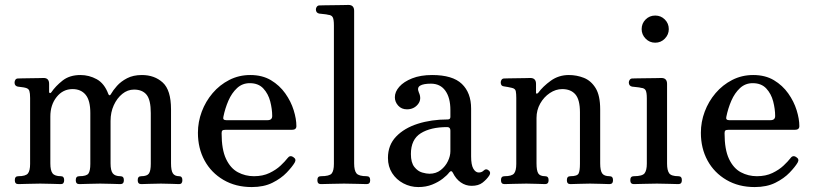

<svg xmlns="http://www.w3.org/2000/svg" viewBox="-20 -746 3294 778"><path d="M54 0Q40 0 40 -16Q40 -32 54 -32Q84 -32 93 -43Q102 -54 102 -82V-349Q102 -368 99 -377.5Q96 -387 84 -390Q77 -392 67.5 -393Q58 -394 52 -395Q39 -398 39 -411Q39 -418 42.5 -423Q46 -428 53 -428Q56 -428 70 -428.5Q84 -429 102 -429Q120 -429 135.5 -429.5Q151 -430 157 -430Q179 -430 179 -406V-373Q179 -370 182 -369Q185 -368 188 -372Q205 -397 233.5 -419.5Q262 -442 306 -442Q341 -442 372 -425Q403 -408 419 -365Q421 -360 424 -360Q427 -360 429 -364Q438 -380 454 -398Q470 -416 495 -429Q520 -442 555 -442Q606 -442 639.5 -411.5Q673 -381 673 -303V-84Q673 -55 680.5 -43.5Q688 -32 706 -32Q719 -32 719 -16Q719 0 706 0Q696 0 676 -1Q656 -2 632 -2Q608 -2 585 -1Q562 0 552 0Q538 0 538 -16Q538 -32 552 -32Q576 -32 583.5 -43Q591 -54 591 -82V-288Q591 -341 574 -362Q557 -383 523 -383Q497 -383 475.5 -365.5Q454 -348 441 -319.5Q428 -291 428 -256V-84Q428 -55 437 -43.5Q446 -32 468 -32Q482 -32 482 -16Q482 0 468 0Q458 0 434 -1Q410 -2 386 -2Q363 -2 337.5 -1Q312 0 301 0Q287 0 287 -16Q287 -32 301 -32Q331 -32 338.5 -43Q346 -54 346 -82V-288Q346 -339 327 -362Q308 -385 274 -385Q235 -385 209.5 -353Q184 -321 184 -274V-84Q184 -55 193 -43.5Q202 -32 227 -32Q240 -32 240 -16Q240 0 227 0Q217 0 192 -1Q167 -2 143 -2Q119 -2 92 -1Q65 0 54 0Z M1000 12Q935 12 885.5 -17Q836 -46 809 -95.5Q782 -145 782 -208Q782 -252 797.5 -293.5Q813 -335 841.5 -368.5Q870 -402 909 -422Q948 -442 994 -442Q1043 -442 1078 -421Q1113 -400 1136 -367.5Q1159 -335 1170 -299.5Q1181 -264 1181 -235Q1181 -220 1163 -220H894Q884 -220 881 -217Q878 -214 878 -206Q878 -140 896 -102Q914 -64 944 -48Q974 -32 1009 -32Q1045 -32 1072 -45Q1099 -58 1117 -75Q1135 -92 1145 -105Q1155 -119 1169 -109Q1182 -101 1174 -87Q1164 -70 1141.5 -46.5Q1119 -23 1084 -5.5Q1049 12 1000 12ZM897 -259H1064Q1083 -259 1083 -276Q1083 -304 1075 -335Q1067 -366 1047 -387.5Q1027 -409 992 -409Q962 -409 940.5 -389Q919 -369 905.5 -338Q892 -307 885 -272Q882 -259 897 -259Z M1280 0Q1266 0 1266 -16Q1266 -32 1280 -32Q1315 -32 1324 -43Q1333 -54 1333 -82V-643Q1333 -668 1328 -676.5Q1323 -685 1310 -686Q1303 -688 1291 -689Q1279 -690 1273 -691Q1260 -694 1260 -708Q1260 -714 1264 -719Q1268 -724 1274 -724Q1277 -724 1293.5 -724.5Q1310 -725 1331 -725Q1352 -725 1369.5 -725.5Q1387 -726 1392 -726Q1415 -726 1415 -702V-84Q1415 -55 1424.5 -43.5Q1434 -32 1466 -32Q1480 -32 1480 -16Q1480 0 1466 0Q1456 0 1426.5 -1Q1397 -2 1374 -2Q1350 -2 1320.5 -1Q1291 0 1280 0Z M1675 12Q1643 12 1614.5 -3Q1586 -18 1569 -44.5Q1552 -71 1552 -106Q1552 -158 1585 -192.5Q1618 -227 1673 -244.5Q1728 -262 1794 -262Q1805 -262 1805 -272V-300Q1805 -350 1784.5 -378.5Q1764 -407 1726 -407Q1696 -407 1682.5 -399Q1669 -391 1677 -372Q1690 -344 1673.5 -323.5Q1657 -303 1629 -303Q1607 -303 1593.5 -318Q1580 -333 1580 -352Q1580 -374 1598 -394.5Q1616 -415 1650 -428.5Q1684 -442 1731 -442Q1814 -442 1851.5 -406Q1889 -370 1889 -306V-112Q1889 -78 1898 -62.5Q1907 -47 1920 -47Q1932 -47 1940 -55Q1950 -65 1962 -54Q1970 -46 1962 -34Q1952 -19 1935.5 -6Q1919 7 1891 7Q1867 7 1847 -7Q1827 -21 1815 -46Q1809 -58 1800 -47Q1792 -36 1774 -22Q1756 -8 1731 2Q1706 12 1675 12ZM1720 -42Q1747 -42 1766 -57Q1785 -72 1795 -93Q1805 -114 1805 -133V-217Q1805 -231 1792 -231Q1725 -231 1685 -206Q1645 -181 1645 -122Q1645 -87 1659 -69.5Q1673 -52 1690.5 -47Q1708 -42 1720 -42Z M2024 0Q2010 0 2010 -16Q2010 -32 2024 -32Q2054 -32 2063 -43Q2072 -54 2072 -82V-349Q2072 -366 2070 -376.5Q2068 -387 2054 -390Q2047 -392 2037.5 -393.5Q2028 -395 2022 -396Q2009 -397 2009 -412Q2009 -418 2012.5 -423Q2016 -428 2023 -428Q2026 -428 2040.5 -428.5Q2055 -429 2073.5 -429Q2092 -429 2108 -429.5Q2124 -430 2129 -430Q2152 -430 2152 -406V-370Q2152 -367 2154.5 -366.5Q2157 -366 2161 -370Q2180 -396 2212 -419Q2244 -442 2285 -442Q2317 -442 2346 -430.5Q2375 -419 2393.5 -389Q2412 -359 2412 -303V-84Q2412 -55 2420 -43.5Q2428 -32 2450 -32Q2464 -32 2464 -16Q2464 0 2450 0Q2440 0 2417 -1Q2394 -2 2371 -2Q2347 -2 2324.5 -1Q2302 0 2291 0Q2277 0 2277 -16Q2277 -32 2291 -32Q2319 -32 2324.5 -43Q2330 -54 2330 -82V-291Q2330 -342 2311.5 -363.5Q2293 -385 2258 -385Q2232 -385 2208 -369Q2184 -353 2169 -326.5Q2154 -300 2154 -268V-84Q2154 -55 2161 -43.5Q2168 -32 2189 -32Q2203 -32 2203 -16Q2203 0 2189 0Q2179 0 2158 -1Q2137 -2 2113 -2Q2089 -2 2061.5 -1Q2034 0 2024 0Z M2548 0Q2534 0 2534 -16Q2534 -32 2548 -32Q2583 -32 2592 -44Q2601 -56 2601 -83V-347Q2601 -372 2596 -380.5Q2591 -389 2578 -390Q2571 -392 2559 -393Q2547 -394 2541 -395Q2528 -398 2528 -412Q2528 -418 2532 -423Q2536 -428 2542 -428Q2545 -428 2561.5 -428.5Q2578 -429 2599 -429Q2620 -429 2637.5 -429.5Q2655 -430 2660 -430Q2683 -430 2683 -406V-83Q2683 -56 2691.5 -44Q2700 -32 2729 -32Q2743 -32 2743 -16Q2743 0 2729 0Q2719 0 2692 -1Q2665 -2 2642 -2Q2618 -2 2588.5 -1Q2559 0 2548 0ZM2635 -573Q2612 -573 2596 -589.5Q2580 -606 2580 -628Q2580 -651 2596 -667Q2612 -683 2635 -683Q2658 -683 2674 -667Q2690 -651 2690 -628Q2690 -606 2674 -589.5Q2658 -573 2635 -573Z M3038 12Q2973 12 2923.5 -17Q2874 -46 2847 -95.5Q2820 -145 2820 -208Q2820 -252 2835.5 -293.5Q2851 -335 2879.5 -368.5Q2908 -402 2947 -422Q2986 -442 3032 -442Q3081 -442 3116 -421Q3151 -400 3174 -367.5Q3197 -335 3208 -299.5Q3219 -264 3219 -235Q3219 -220 3201 -220H2932Q2922 -220 2919 -217Q2916 -214 2916 -206Q2916 -140 2934 -102Q2952 -64 2982 -48Q3012 -32 3047 -32Q3083 -32 3110 -45Q3137 -58 3155 -75Q3173 -92 3183 -105Q3193 -119 3207 -109Q3220 -101 3212 -87Q3202 -70 3179.5 -46.5Q3157 -23 3122 -5.5Q3087 12 3038 12ZM2935 -259H3102Q3121 -259 3121 -276Q3121 -304 3113 -335Q3105 -366 3085 -387.5Q3065 -409 3030 -409Q3000 -409 2978.5 -389Q2957 -369 2943.5 -338Q2930 -307 2923 -272Q2920 -259 2935 -259Z"/></svg>

Font: TsukuhouMincho
Style: Regular
Weight: 400
Designer: Iose
Foundry: Typographish
Version: Version 1.001; ttfautohint (v1.8.3)